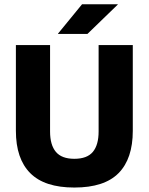

<svg xmlns="http://www.w3.org/2000/svg" viewBox="-20 -846 683 882"><path d="M321.5 15.5Q184.5 15.5 118.8 -50.8Q53 -117 53 -245V-639H210V-242Q210 -180 236.8 -148.2Q263.5 -116.5 321.5 -116.5Q380 -116.5 406.5 -148.2Q433 -180 433 -242V-639H590V-245Q590 -117 524.8 -50.8Q459.5 15.5 321.5 15.5ZM357 -826.5H521V-825L381.5 -690H246.5V-691.5Z"/></svg>

Font: Anek Telugu Medium
Style: Bold
Weight: 700
Version: Version 1.003